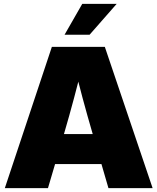

<svg xmlns="http://www.w3.org/2000/svg" viewBox="-20 -969 811 989"><path d="M4.9 0 247.1 -727.5H520L766.1 0H538.6L456.5 -282.2Q429.7 -374 405 -465.6Q380.4 -557.1 357.4 -654.3H410.2Q386.2 -557.1 361.8 -465.6Q337.4 -374 310.5 -282.2L227.1 0ZM185.5 -124V-278.3H585.9V-124ZM312.5 -790 403.8 -949.2H581.1L441.4 -790Z"/></svg>

Font: Inter 28pt Black
Style: Regular
Weight: 900
Designer: Rasmus Andersson
Foundry: rsms
Version: Version 4.001;git-66647c0bb